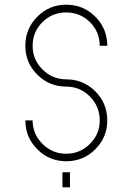

<svg xmlns="http://www.w3.org/2000/svg" viewBox="-20 -687 562 818"><path d="M139 -51Q88 -102 88 -174H119Q119 -116 161 -74Q203 -32 262 -32Q321 -32 363 -74Q405 -115 405 -174Q405 -233 363 -276Q321 -318 262 -318Q190 -318 139 -369Q88 -419 88 -492Q88 -565 139 -616Q190 -667 262 -667Q335 -667 386 -616Q437 -565 437 -492H405Q405 -551 363 -593Q321 -634 262 -634Q203 -634 161 -593Q119 -551 119 -492Q119 -433 161 -391Q203 -349 262 -349Q335 -349 386 -298Q437 -247 437 -174Q437 -102 386 -51Q335 0 262 0Q190 0 139 -51ZM278 47V111H246V47Z"/></svg>

Font: Zector
Style: Regular
Weight: 400
Designer: GGBot
Version: 0.72